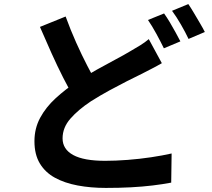

<svg xmlns="http://www.w3.org/2000/svg" viewBox="-20 -863 1040 942"><path d="M774 -553Q750 -539 725.5 -526.5Q701 -514 674 -500Q643 -485 602.5 -464.5Q562 -444 517 -419.5Q472 -395 426 -366Q364 -325 325.5 -281Q287 -237 287 -184Q287 -131 339 -102.5Q391 -74 496 -74Q547 -74 606 -78.5Q665 -83 721.5 -91.5Q778 -100 822 -110L820 33Q778 41 728.5 47Q679 53 622 56Q565 59 499 59Q425 59 361 47Q297 35 249.5 9Q202 -17 175.5 -61Q149 -105 149 -170Q149 -233 177 -285Q205 -337 253 -381Q301 -425 360 -464Q408 -495 455.5 -521.5Q503 -548 545.5 -570.5Q588 -593 618 -611Q646 -627 668.5 -641Q691 -655 710 -671ZM302 -782Q326 -716 353.5 -654.5Q381 -593 408.5 -540Q436 -487 459 -446L346 -379Q319 -425 290 -482Q261 -539 232.5 -602.5Q204 -666 176 -731ZM785 -797Q798 -779 813 -754Q828 -729 841.5 -704Q855 -679 865 -660L784 -626Q769 -657 747.5 -696.5Q726 -736 706 -765ZM904 -843Q917 -824 932 -798.5Q947 -773 961.5 -748.5Q976 -724 985 -706L905 -672Q890 -704 867.5 -743Q845 -782 824 -810Z"/></svg>

Font: Noto Sans SC Thin
Style: Bold
Weight: 700
Version: Version 2.004-H2;hotconv 1.0.118;makeotfexe 2.5.65603